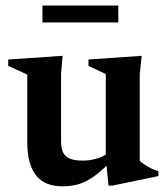

<svg xmlns="http://www.w3.org/2000/svg" viewBox="-20 -644 591 676"><path d="M195 -148Q195 -122.5 202.2 -107.2Q209.5 -92 226.5 -85.2Q243.5 -78.5 272 -78.5Q301.5 -78.5 327.8 -88Q354 -97.5 368 -112.5L386 -92Q356.5 -60.5 332.5 -40Q308.5 -19.5 287.2 -8.2Q266 3 245 7.5Q224 12 200.5 12Q137 12 106.5 -27Q76 -66 76 -144V-381.5L9 -412V-434.5L200.5 -447.5L195 -386ZM362 9.5 352.5 -87.5V-383.5L291.5 -412V-434.5L479 -447.5L472 -384V-78Q477.5 -72.5 485 -67.2Q492.5 -62 501.2 -57Q510 -52 519.2 -48Q528.5 -44 537.5 -41.5V-24L375.5 9.5ZM129.5 -565V-624.5H396.5V-565Z"/></svg>

Font: Newsreader 24pt SemiBold
Style: Regular
Weight: 600
Designer: Hugues Gentile
Foundry: Production Type
Version: Version 1.003